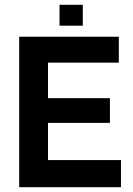

<svg xmlns="http://www.w3.org/2000/svg" viewBox="-20 -780 554 800"><path d="M484 -113V0H60V-627H475V-519H180V-371H438V-268H180V-113ZM325 -673H228V-760H325Z"/></svg>

Font: Blinker SemiBold
Style: Regular
Weight: 600
Designer: Juergen Huber
Foundry: supertype
Version: Version 1.015;PS 1.15;hotconv 1.0.88;makeotf.lib2.5.647800